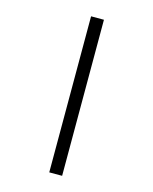

<svg xmlns="http://www.w3.org/2000/svg" viewBox="-135 -916 884 1108"><g transform="rotate(15 307.5 -362.0)"><path d="M345.6 -827.7V104.6H268.7V-827.7Z"/></g></svg>

Font: FiraCode Nerd Font
Style: Regular
Weight: 400
Designer: Carrois Corporate, Edenspiekermann AG, Nikita Prokopov
Foundry: Carrois Corporate, Edenspiekermann AG, Nikita Prokopov
Version: Version 6.002;Nerd Fonts 2.1.0